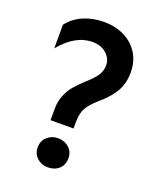

<svg xmlns="http://www.w3.org/2000/svg" viewBox="-136 -799 741 894"><g transform="rotate(20 235.0 -352.0)"><path d="M206 -609Q249 -609 275.5 -585Q302 -561 302 -528Q302 -499 285.5 -475.5Q269 -452 238 -425Q208 -397 190 -376Q172 -355 159 -324.5Q146 -294 146 -255V-200H260V-231Q260 -274 274 -300Q288 -326 324 -358Q371 -397 396 -438.5Q421 -480 421 -536Q421 -590 395.5 -630.5Q370 -671 325.5 -693Q281 -715 225 -715Q169 -715 123 -695Q77 -675 48 -637V-520Q121 -609 206 -609ZM133 -62Q133 -29 155 -9Q177 11 208 11Q242 11 263.5 -8.5Q285 -28 285 -62Q285 -93 263 -113Q241 -133 208 -133Q177 -133 155 -113Q133 -93 133 -62Z"/></g></svg>

Font: Geom Medium
Style: Bold
Weight: 500
Version: Version 1.102